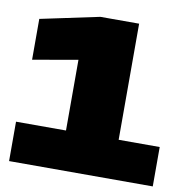

<svg xmlns="http://www.w3.org/2000/svg" viewBox="-83 -831 898 912"><g transform="rotate(10 366.5 -375.0)"><path d="M515 -750V-190H713V0H20V-190H261V-531L44 -493V-690L328 -750Z"/></g></svg>

Font: Bounded
Style: Regular
Weight: 900
Designer: Vlad Churkin
Version: Version 1.0